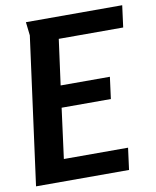

<svg xmlns="http://www.w3.org/2000/svg" viewBox="-83 -796 697 860"><g transform="rotate(-10 266.0 -366.0)"><path d="M94 -732H532L519 -633H226L198 -426H422L409 -327H185L155 -99H447L434 0H11L101 -671Z"/></g></svg>

Font: Rosario
Style: Italic
Weight: 400
Italic angle: -8.05°
Designer: Hector Gatti
Foundry: Omnibus Type
Version: Version 1.201